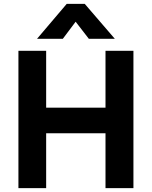

<svg xmlns="http://www.w3.org/2000/svg" viewBox="-20 -970 783 990"><path d="M75 0V-708H218V-415H524V-708H668V0H524V-283H218V0ZM171 -770 324 -950H417L572 -770H438L370 -858L304 -770Z"/></svg>

Font: Onest
Style: Bold
Weight: 700
Designer: Dmitri Voloshin, Andrey Kudryavtsev
Foundry: Dmitri Voloshin, Andrey Kudryavtsev
Version: Version 1.000;gftools[0.9.33]